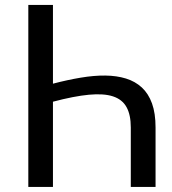

<svg xmlns="http://www.w3.org/2000/svg" viewBox="-20 -736 676 756"><path d="M188.5 -406.5Q245.5 -421.5 297.8 -430.2Q350 -439 394.8 -438.5Q439.5 -438 476 -426.8Q512.5 -415.5 538.5 -391.5Q564.5 -367.5 578.5 -328.8Q592.5 -290 592.5 -234V0H495V-234Q495 -284 478.2 -314.2Q461.5 -344.5 425 -356.5Q388.5 -368.5 330 -363Q271.5 -357.5 188.5 -335.5V0H91.5V-716.5H188.5Z"/></svg>

Font: Lato 2
Style: Regular
Weight: 400
Designer: Lukasz Dziedzic with Adam Twardoch and Botio Nikoltchev
Foundry: tyPoland Lukasz Dziedzic
Version: Version 2.015; 2015-08-06; http://www.latofonts.com/